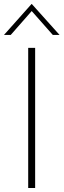

<svg xmlns="http://www.w3.org/2000/svg" viewBox="-26 -947 320 967"><path d="M116 -706H151V0H116ZM240 -771 126 -900 143 -902 28 -771H-6L133 -927H134L274 -771Z"/></svg>

Font: Josefin Sans ExtraLight
Style: Regular
Weight: 250
Designer: Santiago Orozco
Foundry: Typemade
Version: Version 2.000